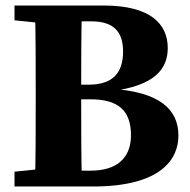

<svg xmlns="http://www.w3.org/2000/svg" viewBox="-20 -677 691 697"><path d="M32.7 0H193.7V-68.7H177.9L32.7 -53.7V0ZM106.7 0H277.7C274.7 -104.4 274.7 -209.2 274.7 -318.5V-342.7C274.7 -449.1 274.7 -554.6 277.7 -657H106.7C109.7 -552.6 109.7 -447.1 109.7 -342.7V-313.6C109.7 -207.2 109.7 -102.4 106.7 0ZM193.7 0H317.6C566.4 0 627.7 -100.7 627.7 -184.4C627.7 -281.3 558 -344.1 381 -354.9V-345.9C542.9 -364.8 589 -428 589 -502.4C589 -590.5 525.6 -657 356.1 -657H193.7V-599.5H311.9C390.4 -599.5 426.8 -563.9 426.8 -489.9C426.8 -410.9 387.5 -369.7 302.8 -369.7H193.7V-316.5H308.6C408.2 -316.5 455.5 -276.7 455.5 -185.9C455.5 -101.5 401.9 -57.5 309.4 -57.5H193.7V0ZM32.7 -603.3 177.9 -588.3H193.7V-657H32.7V-603.3Z"/></svg>

Font: Source Serif Variable
Style: Regular
Weight: 389
Designer: Frank Grießhammer
Foundry: Adobe Systems Incorporated
Version: Version 3.001;hotconv 1.0.111;makeotfexe 2.5.65597